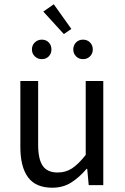

<svg xmlns="http://www.w3.org/2000/svg" viewBox="-20 -864 584 896"><path d="M224 12Q147 12 111 -36.5Q75 -85 75 -178V-486H158V-189Q158 -121 179.5 -90Q201 -59 249 -59Q287 -59 316.5 -78.5Q346 -98 380 -141V-486H462V0H394L387 -76H384Q350 -36 312 -12Q274 12 224 12ZM175 -588Q156 -588 142.5 -601Q129 -614 129 -633Q129 -653 142.5 -666Q156 -679 175 -679Q195 -679 207.5 -666Q220 -653 220 -633Q220 -614 207.5 -601Q195 -588 175 -588ZM278 -705 182 -810 231 -844 313 -729ZM367 -588Q348 -588 335 -601Q322 -614 322 -633Q322 -653 335 -666Q348 -679 367 -679Q387 -679 400 -666Q413 -653 413 -633Q413 -614 400 -601Q387 -588 367 -588Z"/></svg>

Font: .
Style: 
Weight: 400
Designer: Paul D. Hunt, Dalton Maag
Foundry: Dalton Maag Ltd
Version: Version 1.200